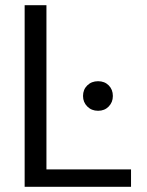

<svg xmlns="http://www.w3.org/2000/svg" viewBox="-20 -720 566 740"><path d="M75 0V-700H159V-67H485V0ZM358 -293Q333 -293 316.5 -309.5Q300 -326 300 -350Q300 -375 316.5 -391Q333 -407 358 -407Q383 -407 399 -391Q415 -375 415 -350Q415 -326 399 -309.5Q383 -293 358 -293Z"/></svg>

Font: DM Sans 16pt
Style: Regular
Weight: 400
Version: Version 4.004;gftools[0.9.30]